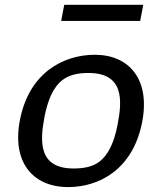

<svg xmlns="http://www.w3.org/2000/svg" viewBox="-20 -748 660 780"><path d="M257 12C384.5 12 520.5 -61 557.5 -252C591 -423.5 506.5 -525.5 365 -525.5C238.5 -525.5 98 -453 61 -260.5C27.5 -90 112.5 12 257 12ZM161 -274.5C181 -376.5 217 -413.5 242.5 -429C267.5 -444.5 298 -451.5 339.5 -451.5C483 -451.5 477.5 -341.5 457.5 -241C438 -138.5 400.5 -101 375.5 -85.5C351.5 -70.5 320 -63.5 279 -63.5C136 -63.5 141.5 -173 161 -274.5ZM228.5 -663H549.5L562 -728.5H241Z"/></svg>

Font: Monaspace Argon
Style: Italic
Weight: 400
Italic angle: -11°
Designer: Riley Cran & the Lettermatic Team
Foundry: Lettermatic
Version: Version 1.101 (Monaspace Argon)